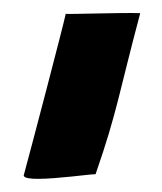

<svg xmlns="http://www.w3.org/2000/svg" viewBox="-20 -729 246 292"><path d="M80 -708C76 -689 28 -506 16 -462C17 -458 26 -457 38 -457C67 -457 116 -464 124 -464H125C126 -465 126 -466 126 -466C158 -558 161 -588 193 -708V-709C166 -710 81 -707 80 -708ZM80 -708C80 -708 80 -708 80 -708Z"/></svg>

Font: HEYCLAY
Style: Regular
Weight: 400
Designer: Marcelo Magalhaes
Foundry: Marcelo Magalhães
Version: Version 1.300;hotconv 1.0.109;makeotfexe 2.5.65596